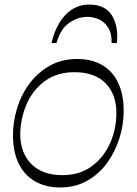

<svg xmlns="http://www.w3.org/2000/svg" viewBox="-20 -815 600 843"><path d="M244 8Q180 8 133.5 -19Q87 -46 62 -97Q37 -148 37 -221Q37 -280 55 -339.5Q73 -399 109.5 -448Q146 -497 198.5 -526.5Q251 -556 320 -556Q383 -556 428.5 -529.5Q474 -503 498.5 -452Q523 -401 523 -328Q523 -268 504.5 -208.5Q486 -149 450.5 -100Q415 -51 363 -21.5Q311 8 244 8ZM254 -46Q329 -46 382 -84.5Q435 -123 463 -185.5Q491 -248 491 -319Q491 -401 443.5 -449.5Q396 -498 307 -498Q230 -498 177 -459Q124 -420 97 -358Q70 -296 69 -226Q69 -145 117 -95.5Q165 -46 254 -46ZM371 -795Q442 -795 471.5 -747Q501 -699 493 -626H470Q471 -668 455.5 -693Q440 -718 415.5 -729.5Q391 -741 364 -741Q321 -741 283 -714Q245 -687 228 -626H206Q226 -708 269 -751.5Q312 -795 371 -795Z"/></svg>

Font: Savate ExtraLight
Style: Italic
Weight: 200
Italic angle: -11°
Designer: Max Esnée
Foundry: Plomb Type
Version: Version 2.000